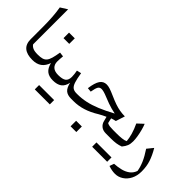

<svg xmlns="http://www.w3.org/2000/svg" viewBox="-63 -1421 2361 2361"><g transform="rotate(45 1117.5 -240.0)"><path d="M121.1 -752V-142.6Q135.7 -120.1 164.6 -106.7Q193.4 -93.3 249 -93.3H249.5V0H249Q153.8 0 104.5 -41Q55.2 -82 55.2 -166.5V-378.4Q55.2 -564.9 32.2 -695.8Z M331.5 -557.1H431.2V-460.9H331.5ZM249.5 0Q233.4 0 233.4 -32.7V-60.5Q233.4 -93.3 249.5 -93.3Q296.4 -93.3 326.2 -101.8Q356 -110.4 374.5 -133.1Q393.1 -155.8 404.8 -197.5Q416.5 -239.3 427.2 -305.2L485.8 -298.3Q480 -242.7 480 -203.1Q480 -152.3 511 -122.8Q542 -93.3 605.5 -93.3H606V0H605.5Q534.7 0 495.1 -33.2Q455.6 -66.4 439 -135.3Q416 -67.4 369.9 -33.7Q323.7 0 249.5 0Z M606 0Q589.8 0 589.8 -32.7V-60.5Q589.8 -93.3 606 -93.3Q680.2 -93.3 710.9 -117.2Q741.7 -141.1 741.7 -197.3Q741.7 -216.3 738.3 -246.6Q734.9 -276.9 730.5 -295.4L789.1 -309.1Q802.7 -224.1 817.9 -177.2Q833 -130.4 857.7 -111.8Q882.3 -93.3 922.9 -93.3H923.3V0H922.9Q861.8 0 827.6 -28.3Q793.5 -56.6 776.9 -129.9Q762.7 -60.5 720.7 -30.3Q678.7 0 606 0ZM527.3 234.4V159.2H788.6V234.4Z M1111.3 -434.1Q1137.2 -434.1 1170.4 -423.6Q1203.6 -413.1 1260.3 -387.7Q1321.3 -360.4 1368.9 -344.2Q1416.5 -328.1 1459 -321Q1501.5 -314 1545.4 -314L1507.3 -195.3Q1475.1 -188.5 1442.9 -177.7L1458 -110.4Q1479 -99.1 1503.7 -96.2Q1528.3 -93.3 1564 -93.3H1603.5V0H1528.8Q1478 0 1446.8 -24.9Q1415.5 -49.8 1405.8 -88.4L1389.6 -150.9Q1368.7 -141.6 1344.5 -129.6Q1320.3 -117.7 1296.4 -103.5Q1211.9 -50.8 1130.4 -25.4Q1048.8 0 967.8 0H923.3Q907.2 0 907.2 -32.7V-60.5Q907.2 -93.3 923.3 -93.3H941.4Q1013.2 -93.3 1086.4 -108.9Q1159.7 -124.5 1243.9 -159.2Q1328.1 -193.8 1432.6 -250.5Q1395 -258.3 1362.8 -267.1Q1330.6 -275.9 1296.1 -288.1Q1261.7 -300.3 1216.8 -318.8Q1171.4 -337.4 1146.5 -343.8Q1121.6 -350.1 1106 -350.1Q1074.7 -350.1 1059.8 -325.7Q1044.9 -301.3 1033.2 -232.4L978.5 -237.8Q992.7 -342.3 1023.9 -388.2Q1055.2 -434.1 1111.3 -434.1ZM1159.7 147.9H1259.3V244.1H1159.7Z M1524.9 234.4V159.2H1786.1V234.4ZM1603.5 0Q1587.4 0 1587.4 -32.7V-60.5Q1587.4 -93.3 1603.5 -93.3H1625Q1671.4 -93.3 1712.9 -97.9Q1754.4 -102.5 1776.9 -114.7Q1772.9 -163.6 1756.1 -222.9Q1739.3 -282.2 1706.5 -351.6L1782.2 -421.9Q1796.4 -388.2 1808.6 -342Q1820.8 -295.9 1828.1 -250Q1835.4 -204.1 1835.4 -169.9Q1835.4 -125 1823.2 -93.5Q1811 -62 1780.8 -25.4Q1743.2 -11.2 1705.6 -5.6Q1668 0 1616.2 0Z M2170.9 17.6Q2170.9 94.7 2141.4 151.9Q2111.8 209 2063.2 240.5Q2014.6 272 1958 272Q1902.3 272 1842.8 250.5L1863.8 191.9Q1928.2 188.5 1981.9 174.3Q2035.6 160.2 2074 130.4Q2112.3 100.6 2129.9 50.3Q2120.6 -8.8 2093 -73.2Q2065.4 -137.7 2011.7 -217.8L2074.7 -295.4Q2123.5 -212.9 2147.2 -141.1Q2170.9 -69.3 2170.9 17.6Z"/></g></svg>

Font: Pinar DS3-Regular
Style: Regular
Weight: 400
Designer: Amin Abedi
Version: Version 2.000